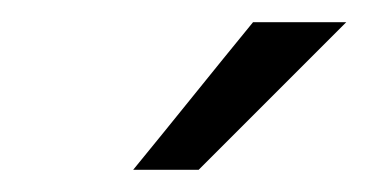

<svg xmlns="http://www.w3.org/2000/svg" viewBox="-20 -632 332 173"><path d="M100 -479Q127 -512 154 -545.5Q181 -579 208 -612H292L159 -479Z"/></svg>

Font: Josefin Slab
Style: Bold Italic
Weight: 700
Italic angle: -12°
Designer: Santiago Orozco
Foundry: Typemade
Version: Version 2.000